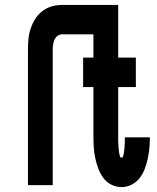

<svg xmlns="http://www.w3.org/2000/svg" viewBox="-20 -755 640 783"><path d="M94 0V-552Q94 -574 96 -595.5Q98 -617 105 -638Q112 -659 123.5 -677.5Q135 -696 152.5 -709.5Q170 -723 191 -729Q212 -735 233 -735H412V-615H233Q223 -615 214.5 -608.5Q206 -602 202 -592.5Q198 -583 196.5 -573Q195 -563 195 -552V0ZM476 8Q454 8 434 -2Q414 -12 401 -30Q388 -48 380.5 -68.5Q373 -89 368.5 -110Q364 -131 362.5 -153Q361 -175 361 -197V-400H319V-520H361V-735H462V-520H534V-400H462V-197Q462 -192 462 -187.5Q462 -183 462 -178.5Q462 -174 462.5 -170Q463 -166 463 -161.5Q463 -157 463.5 -152.5Q464 -148 464.5 -143.5Q465 -139 465.5 -134.5Q466 -130 467 -126Q468 -122 469.5 -117Q471 -112 476 -112Q480 -112 481.5 -116.5Q483 -121 484 -125Q485 -129 485.5 -133Q486 -137 486.5 -141.5Q487 -146 487.5 -150Q488 -154 488 -158Q488 -162 488.5 -166Q489 -170 489 -174.5Q489 -179 489 -183Q489 -187 489 -191V-195H591V-186Q591 -165 588.5 -144Q586 -123 581.5 -103Q577 -83 569 -63Q561 -43 548 -27Q535 -11 516 -1.5Q497 8 476 8Z"/></svg>

Font: Iosevka Heavy Extended
Style: Regular
Weight: 900
Width: 7
Monospace: yes
Designer: Belleve Invis
Foundry: Belleve Invis
Version: Version 32.5.0; ttfautohint (v1.8.4)